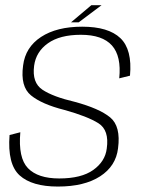

<svg xmlns="http://www.w3.org/2000/svg" viewBox="-20 -698 556 723"><path d="M198 4.5Q297.5 4.5 357 -34Q416.5 -72.5 424.5 -139.5Q435.5 -222.5 394.8 -256Q354 -289.5 261.5 -314.5Q180 -333.5 140 -360Q100 -386.5 108.5 -450.5Q115.5 -503 160.5 -535Q205.5 -567 284.5 -567Q365.5 -567 401.5 -526.8Q437.5 -486.5 429 -403L469.5 -413Q478.5 -511.5 433.2 -554.5Q388 -597.5 289.5 -597.5Q193.5 -597.5 134.5 -558.8Q75.5 -520 67 -451.5Q56 -372 96.8 -338.8Q137.5 -305.5 222.5 -284Q309 -260 350.5 -234Q392 -208 382 -138.5Q376 -90 331.2 -58Q286.5 -26 203 -26Q122.5 -26 85.2 -64.8Q48 -103.5 56.5 -200L16 -189.5Q7.5 -79.5 54 -37.5Q100.5 4.5 198 4.5ZM247.5 -614H276.5L362.5 -678.5H324Z"/></svg>

Font: Anybody UltraCondensed Thin ExtraLight
Style: Italic
Weight: 250
Italic angle: -10°
Version: Version 1.111